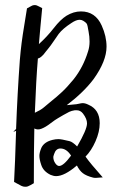

<svg xmlns="http://www.w3.org/2000/svg" viewBox="-20 -711 462 740"><path d="M112.3 -215.8Q110.4 -139.6 110.4 -4.9Q108.4 -3.9 97.7 2.4Q86.9 8.8 79.1 8.8H77.1Q69.3 8.8 62.5 5.4Q55.7 2 47.9 -2.4Q40 -6.8 34.2 -9.8Q38.1 -79.1 42 -207Q40 -206.1 36.6 -204.6Q33.2 -203.1 31.2 -203.1Q42 -213.9 42 -213.9Q46.9 -347.7 56.6 -481.4Q59.6 -516.6 63.5 -546.9Q67.4 -577.1 73.7 -614.7Q80.1 -652.3 84 -678.7Q87.9 -680.7 93.8 -684.1Q99.6 -687.5 104 -689.5Q108.4 -691.4 114.3 -691.4Q121.1 -691.4 130.4 -686Q139.6 -680.7 142.6 -679.7Q139.6 -651.4 135.7 -606.9Q131.8 -562.5 129.9 -541Q162.1 -570.3 187.5 -603Q212.9 -635.7 236.3 -650.4Q263.7 -667 292 -667Q347.7 -667 372.1 -612.3Q390.6 -571.3 390.6 -531.2Q390.6 -475.6 340.8 -406.2Q302.7 -355.5 237.3 -305.7Q254.9 -307.6 266.6 -308.6Q272.5 -308.6 283.2 -311Q293.9 -313.5 298.8 -313.5Q308.6 -313.5 320.3 -307.6Q364.3 -289.1 364.3 -236.3Q364.3 -203.1 348.1 -166.5Q332 -129.9 309.6 -107.4Q328.1 -81.1 376 -27.3Q371.1 -27.3 362.3 -26.4Q353.5 -25.4 349.6 -25.4Q342.8 -25.4 338.9 -26.4Q312.5 -33.2 299.3 -43.5Q286.1 -53.7 276.4 -73.2Q228.5 -32.2 196.3 -32.2Q186.5 -32.2 174.8 -37.1Q146.5 -50.8 138.7 -76.2Q131.8 -96.7 131.8 -110.4Q131.8 -123 139.6 -141.6Q150.4 -164.1 182.6 -171.9Q194.3 -174.8 205.1 -174.8Q216.8 -174.8 248 -167Q259.8 -164.1 277.3 -146.5Q315.4 -211.9 315.4 -235.4Q315.4 -252.9 299.8 -273.4Q290 -286.1 275.4 -286.1H268.6Q255.9 -284.2 246.6 -279.8Q237.3 -275.4 224.1 -267.6Q210.9 -259.8 204.1 -255.9Q193.4 -250 174.3 -235.4Q155.3 -220.7 139.6 -214.8Q125 -209 112.3 -215.8ZM253.9 -111.3Q236.3 -138.7 212.9 -138.7Q195.3 -138.7 188.5 -117.2Q188.5 -116.2 187.5 -113.8Q186.5 -111.3 186 -109.4Q185.5 -107.4 185.5 -105.5Q185.5 -92.8 192.9 -82Q200.2 -71.3 208 -71.3Q224.6 -71.3 253.9 -111.3ZM114.3 -276.4Q135.7 -286.1 147.5 -295.9Q155.3 -302.7 173.3 -317.4Q191.4 -332 198.7 -338.4Q206.1 -344.7 218.8 -356.4Q231.4 -368.2 241.7 -379.9Q252 -391.6 263.7 -405.3Q300.8 -452.1 319.3 -512.7Q325.2 -530.3 325.2 -550.8Q325.2 -570.3 321.3 -589.8Q320.3 -593.8 319.3 -600.1Q318.4 -606.4 317.9 -608.4Q317.4 -610.4 316.4 -614.3Q315.4 -618.2 313.5 -620.6Q311.5 -623 308.6 -625.5Q305.7 -627.9 300.8 -630.9Q293.9 -634.8 287.1 -634.8Q273.4 -634.8 254.9 -622.1Q221.7 -600.6 206.1 -580.1Q200.2 -572.3 187.5 -553.2Q174.8 -534.2 165 -522.5Q161.1 -518.6 155.8 -511.2Q150.4 -503.9 147 -500Q143.6 -496.1 138.2 -491.7Q132.8 -487.3 126 -485.4Q119.1 -402.3 114.3 -276.4Z"/></svg>

Font: Shelly2023
Style: Regular
Weight: 400
Version: Version 0.2